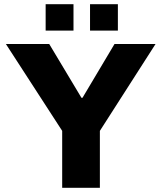

<svg xmlns="http://www.w3.org/2000/svg" viewBox="-20 -897 772 917"><path d="M277 0V-272L8 -687H215L369 -430H374L527 -687H723L457 -272V0ZM198 -751V-877H331V-751ZM410 -751V-877H543V-751Z"/></svg>

Font: Archivo SemiBold ExtraBold
Style: Regular
Weight: 800
Version: Version 2.001